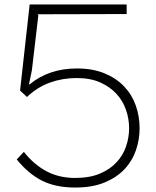

<svg xmlns="http://www.w3.org/2000/svg" viewBox="-20 -830 701 861"><path d="M606 -255Q606 -204 589.5 -156Q573 -108 538 -71Q503 -34 448.5 -11.5Q394 11 317 11Q230 11 169 -19.5Q108 -50 55 -115L87 -149Q132 -92 188.5 -62Q245 -32 317 -32Q382 -32 428 -51.5Q474 -71 503 -102.5Q532 -134 545.5 -174Q559 -214 559 -255Q559 -297 545 -337.5Q531 -378 502 -409.5Q473 -441 429 -460.5Q385 -480 324 -480Q260 -480 203.5 -459.5Q147 -439 101 -395L70 -424L113 -810H548V-767L148 -766L152 -762L123 -515L110 -452L112 -451Q199 -523 325 -523Q396 -523 449 -501Q502 -479 537 -442Q572 -405 589 -356.5Q606 -308 606 -255Z"/></svg>

Font: TypoPRO Sinkin Sans
Style: 200 X Light
Weight: 200
Designer: Keith Bates
Foundry: K-Type
Version: Sinkin Sans (version 1.0)  by Keith Bates   •   © 2014   www